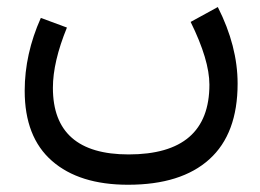

<svg xmlns="http://www.w3.org/2000/svg" viewBox="-20 -296 725 535"><path d="M336.9 218.8Q200.7 218.8 124.8 152.3Q48.8 85.9 48.8 -43Q48.8 -145.5 93.8 -246.1L166.5 -219.2Q127.4 -123.5 127.4 -51.3Q127.4 134.3 338.4 134.3Q563.5 134.3 563.5 -60.1Q563.5 -128.9 511.2 -234.9L586.9 -276.4Q642.1 -167.5 642.1 -63Q642.1 76.7 563.5 147.7Q484.9 218.8 336.9 218.8Z"/></svg>

Font: Samim WOL
Style: WOL
Weight: 400
Foundry: DejaVu fonts team - Redesigned by Saber Rastikerdar
Version: Version 4.0.0